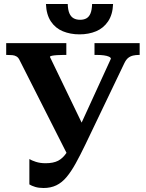

<svg xmlns="http://www.w3.org/2000/svg" viewBox="-20 -926 729 961"><path d="M407 -202Q381 -148 358.5 -107.5Q336 -67 313 -39.5Q290 -12 262 1.5Q234 15 198 15Q174 15 156 9.5Q138 4 127 -3V-130Q138 -123 159.5 -116Q181 -109 208 -109Q247 -109 271 -121.5Q295 -134 314 -162.5Q333 -191 355 -239L535 -632Q535 -638 525 -642.5Q515 -647 499.5 -649Q484 -651 467 -651H453V-710H679V-651H674Q660 -651 646.5 -648Q633 -645 622 -636.5Q611 -628 602 -609ZM409 -270 325 -137 78 -625Q72 -638 62.5 -643.5Q53 -649 41.5 -650Q30 -651 16 -651H11V-710H312V-651H296Q281 -651 265.5 -650Q250 -649 240 -647Q230 -645 230 -641ZM378 -754Q332 -754 294.5 -769.5Q257 -785 234.5 -819Q212 -853 210 -906H319Q320 -876 327.5 -859Q335 -842 348.5 -834.5Q362 -827 381 -827Q400 -827 413 -834.5Q426 -842 433 -859Q440 -876 441 -906H546Q544 -853 521 -819Q498 -785 461 -769.5Q424 -754 378 -754Z"/></svg>

Font: Roboto Serif 28pt SemiBold
Style: Regular
Weight: 600
Designer: Greg Gazdowicz
Foundry: Commercial Type
Version: Version 1.008